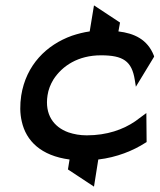

<svg xmlns="http://www.w3.org/2000/svg" viewBox="-20 -586 594 715"><path d="M59 -230C54 -196 54 -164 61 -134C77 -61 133 -6 239 8L233 45L330 109L346 8C415 0 476 -25 521 -54L526 -57L525 -165L483 -134C439 -104 379 -82 303 -82C278 -82 256 -86 235 -93C179 -113 146 -160 157 -231C160 -252 168 -272 179 -290C212 -341 271 -380 356 -380C438 -380 471 -359 482 -288L486 -263L554 -375L553 -379C529 -440 479 -462 421 -469L427 -502L330 -566L314 -469C292 -466 269 -460 248 -453C153 -419 77 -344 59 -230Z"/></svg>

Font: Charger Pro
Style: ExBdExtObl
Weight: 400
Designer: Jasper
Foundry: Cannot Into Space Fonts
Version: Version 1.09